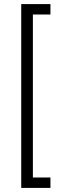

<svg xmlns="http://www.w3.org/2000/svg" viewBox="-20 -820 320 940"><path d="M84 -800H227V-749H141V49H227V100H84Z"/></svg>

Font: Albert Sans Light
Style: Regular
Weight: 300
Designer: Andreas Rasmussen
Foundry: a.Foundry
Version: Version 1.025